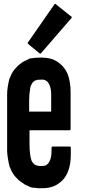

<svg xmlns="http://www.w3.org/2000/svg" viewBox="-20 -993 480 1013"><path d="M348.6 -556.6Q350.6 -544.9 351.6 -533.2Q352.5 -521.5 352.5 -508.8Q352.5 -443.4 352.5 -310.5Q352.5 -308.6 350.6 -307.6Q349.6 -305.7 347.7 -305.7Q277.3 -305.7 135.7 -305.7Q135.7 -281.2 135.7 -232.4Q135.7 -214.8 136.7 -200.2Q137.7 -186.5 139.6 -174.8Q140.6 -164.1 143.6 -155.3Q145.5 -146.5 149.4 -139.6Q153.3 -133.8 157.2 -129.9Q161.1 -125 166 -123Q169.9 -121.1 173.8 -120.1Q177.7 -119.1 182.6 -118.2Q184.6 -117.2 192.4 -117.2Q201.2 -117.2 204.1 -117.2Q209 -117.2 212.9 -118.2Q217.8 -119.1 222.7 -121.1Q225.6 -123 230.5 -127Q234.4 -130.9 237.3 -134.8Q240.2 -139.6 243.2 -146.5Q246.1 -152.3 248 -160.2Q250 -168 251 -176.8Q252 -186.5 252 -197.3Q252 -203.1 252 -214.8Q252 -216.8 253.9 -218.8Q254.9 -219.7 256.8 -219.7Q287.1 -219.7 348.6 -219.7Q350.6 -219.7 351.6 -218.8Q353.5 -216.8 353.5 -214.8Q353.5 -203.1 353.5 -177.7Q353.5 -132.8 342.8 -99.6Q332 -65.4 311.5 -43.9Q289.1 -20.5 263.7 -10.7Q238.3 0 202.1 0Q199.2 0 190.4 0Q182.6 0 179.7 0Q172.9 -1 166 -2Q159.2 -2 152.3 -2.9Q144.5 -3.9 140.6 -5.9Q135.7 -7.8 130.9 -9.8Q128.9 -11.7 127 -12.7Q124 -13.7 121.1 -14.6Q115.2 -17.6 109.4 -20.5Q104.5 -24.4 98.6 -28.3Q92.8 -31.2 87.9 -35.2Q82 -39.1 77.1 -43.9Q68.4 -52.7 58.6 -63.5Q49.8 -74.2 42 -87.9Q35.2 -102.5 30.3 -115.2Q26.4 -127.9 21.5 -158.2Q18.6 -175.8 17.6 -196.3Q17.6 -216.8 17.6 -240.2Q17.6 -241.2 17.6 -243.2Q17.6 -244.1 17.6 -244.1Q17.6 -244.1 17.6 -244.1Q17.6 -268.6 17.6 -318.4Q17.6 -359.4 17.6 -442.4Q17.6 -442.4 17.6 -443.4Q17.6 -443.4 17.6 -443.4Q17.6 -445.3 17.6 -449.2Q17.6 -472.7 17.6 -493.2Q17.6 -513.7 20.5 -532.2Q25.4 -562.5 29.3 -576.2Q34.2 -588.9 41 -602.5Q47.9 -617.2 57.6 -627.9Q67.4 -638.7 76.2 -647.5Q85.9 -656.2 95.7 -663.1Q105.5 -669.9 116.2 -673.8Q119.1 -675.8 122.1 -676.8Q124 -678.7 126 -678.7Q130.9 -681.6 134.8 -683.6Q139.6 -685.5 147.5 -685.5Q157.2 -687.5 174.8 -688.5Q192.4 -689.5 201.2 -689.5Q205.1 -688.5 209 -688.5Q212.9 -688.5 215.8 -688.5Q251 -685.5 271.5 -673.8Q292 -663.1 310.5 -643.6Q325.2 -627.9 335 -606.4Q344.7 -584 348.6 -556.6ZM246.1 -530.3Q244.1 -537.1 241.2 -543.9Q239.3 -550.8 235.4 -554.7Q232.4 -560.5 228.5 -563.5Q224.6 -566.4 219.7 -569.3Q215.8 -571.3 210.9 -572.3Q207 -573.2 202.1 -573.2Q198.2 -573.2 190.4 -572.3Q182.6 -572.3 180.7 -572.3Q175.8 -571.3 171.9 -570.3Q168 -568.4 164.1 -567.4Q159.2 -564.5 154.3 -560.5Q150.4 -555.7 147.5 -549.8Q143.6 -543.9 140.6 -535.2Q138.7 -526.4 137.7 -515.6Q135.7 -504.9 134.8 -490.2Q133.8 -476.6 133.8 -460Q133.8 -441.4 133.8 -404.3Q172.9 -404.3 250 -404.3Q250 -433.6 250 -494.1Q250 -504.9 249 -513.7Q248 -522.5 246.1 -530.3ZM358.4 -902.3Q358.4 -900.4 358.4 -899.4Q358.4 -898.4 357.4 -898.4Q303.7 -835.9 196.3 -711.9Q195.3 -710.9 194.3 -710.9Q193.4 -710 192.4 -710Q191.4 -710 190.4 -710Q190.4 -710 189.5 -710.9Q168.9 -727.5 127.9 -761.7Q127 -763.7 126 -765.6Q126 -765.6 126 -766.6Q126 -767.6 127 -768.6Q173.8 -835.9 267.6 -970.7Q267.6 -971.7 269.5 -972.7Q270.5 -972.7 271.5 -972.7Q271.5 -972.7 272.5 -972.7Q273.4 -972.7 274.4 -970.7Q301.8 -949.2 356.4 -905.3Q357.4 -905.3 358.4 -904.3Q358.4 -902.3 358.4 -902.3Z"/></svg>

Font: Typeface
Style: Regular
Weight: 400
Version: Version 1.0